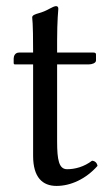

<svg xmlns="http://www.w3.org/2000/svg" viewBox="-20 -602 356 632"><path d="M43 -429C29 -429 25 -417 25 -409V-396C25 -391 26 -390 30 -390H89V-89C89 -18 120 10 166 10C212 10 262 -12 301 -56C299 -66.3 293 -72 283 -73C257 -53 227 -45 201 -45C174 -45 168 -75 168 -137V-390H272C282 -390 296 -394 296 -403V-423C296 -427 293 -429 288 -429H168V-468C168 -533 172 -573 172 -573C172 -579.4 169 -581.8 164.3 -581.8C159.8 -581.8 151.3 -577.9 142 -572.8C130.7 -566.5 120.5 -562.2 108 -558.7C96 -555.3 86 -551.9 86 -545C86 -533.4 89 -540 89 -429.1Z"/></svg>

Font: Libertinus Math
Style: Regular
Weight: 400
Designer: Philipp H. Poll
Foundry: Khaled Hosny
Version: Version 6.2